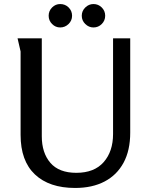

<svg xmlns="http://www.w3.org/2000/svg" viewBox="-20 -919 747 951"><path d="M187 -729V-244Q187 -162 229.5 -112.5Q272 -63 358 -63Q447 -63 493.5 -116Q540 -169 540 -255V-729H625V-262Q625 -174 592 -113Q559 -52 498 -20Q437 12 352 12Q224 12 153 -55Q82 -122 82 -251V-664L67 -729ZM337 -841Q337 -817 319.5 -800Q302 -783 278 -783Q255 -783 238 -800Q221 -817 221 -841Q221 -865 238 -882Q255 -899 278 -899Q303 -899 320 -882Q337 -865 337 -841ZM501 -841Q501 -817 484 -800Q467 -783 443 -783Q420 -783 402.5 -800Q385 -817 385 -841Q385 -865 402.5 -882Q420 -899 443 -899Q467 -899 484 -882Q501 -865 501 -841Z"/></svg>

Font: Rosario Light Medium
Style: Regular
Weight: 500
Version: Version 1.101; ttfautohint (v1.8.1.43-b0c9)